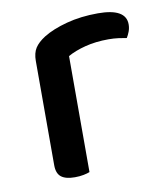

<svg xmlns="http://www.w3.org/2000/svg" viewBox="-63 -535 515 595"><g transform="rotate(-10 195.0 -238.0)"><path d="M173 -2Q166 1 153.5 3.5Q141 6 126 6Q97 6 83 -5Q69 -16 69 -42V-370Q69 -395 79 -410.5Q89 -426 111 -440Q140 -458 185 -470Q230 -482 284 -482Q372 -482 372 -432Q372 -420 368 -409.5Q364 -399 359 -391Q349 -393 334 -395Q319 -397 302 -397Q262 -397 229 -388.5Q196 -380 173 -367Z"/></g></svg>

Font: Baloo Bhai 2 Medium
Style: Regular
Weight: 500
Designer: Supriya Tembe, Noopur Datye and Ek Type
Foundry: Ek Type
Version: Version 1.640;PS 1.000;hotconv 16.6.51;makeotf.lib2.5.65220;